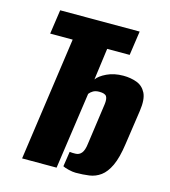

<svg xmlns="http://www.w3.org/2000/svg" viewBox="-93 -667 658 742"><g transform="rotate(15 236.0 -295.5)"><path d="M63 0 133 -494H43L57 -591H375L361 -494H271L254 -367Q265 -383 293.5 -396.5Q322 -410 359 -410Q388 -410 412.5 -401Q437 -392 449.5 -367.5Q462 -343 455 -295L435 -158Q427 -101 412 -69Q397 -37 376.5 -22Q356 -7 331 -3.5Q306 0 277 0Q265 0 248.5 -4Q232 -8 225 -12L234 -72Q239 -71 245.5 -71Q252 -71 257 -71Q272 -71 281.5 -82.5Q291 -94 294 -120L317 -284Q320 -306 314 -316Q308 -326 285 -326Q270 -326 260.5 -320.5Q251 -315 245 -307L201 0Z"/></g></svg>

Font: Alumni Sans ExtraBold
Style: Italic
Weight: 800
Italic angle: -8°
Designer: Robert E. Leuschke
Foundry: Robert E. Leuschke
Version: Version 1.016